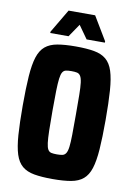

<svg xmlns="http://www.w3.org/2000/svg" viewBox="-96 -935 703 1004"><g transform="rotate(10 255.5 -433.0)"><path d="M255 8Q197 8 157.5 1Q118 -6 93.5 -26.5Q69 -47 56.5 -86Q44 -125 39.5 -188Q35 -251 35 -344Q35 -437 39.5 -500Q44 -563 56.5 -602Q69 -641 93.5 -661.5Q118 -682 157.5 -689Q197 -696 255 -696Q313 -696 352.5 -689Q392 -682 416.5 -661.5Q441 -641 453.5 -602Q466 -563 470.5 -500Q475 -437 475 -344Q475 -251 470.5 -188Q466 -125 453.5 -86Q441 -47 416.5 -26.5Q392 -6 352.5 1Q313 8 255 8ZM255 -123Q273 -123 284.5 -125.5Q296 -128 303 -139Q310 -150 313 -173.5Q316 -197 316.5 -238.5Q317 -280 317 -344Q317 -408 316.5 -449.5Q316 -491 313 -514.5Q310 -538 303 -549Q296 -560 284.5 -562.5Q273 -565 255 -565Q237 -565 225.5 -562.5Q214 -560 207.5 -549Q201 -538 198 -514.5Q195 -491 194 -449.5Q193 -408 193 -344Q193 -280 194 -238.5Q195 -197 198 -173.5Q201 -150 207.5 -139Q214 -128 225.5 -125.5Q237 -123 255 -123ZM111 -742V-749L185 -874H326L401 -749V-742H304L255 -811L208 -742Z"/></g></svg>

Font: Saira Condensed ExtraBold
Style: Regular
Weight: 800
Width: 3
Designer: Hector Gatti with collaboration of the Omnibus-Type team
Foundry: Omnibus-Type
Version: Version 1.101